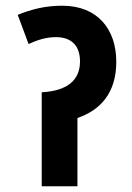

<svg xmlns="http://www.w3.org/2000/svg" viewBox="-20 -652 462 672"><path d="M198 -632C137 -632 89 -619 42 -600L80 -498C111 -512 141 -522 176 -522C232 -522 260 -490 260 -437C260 -374 219 -334 126 -329V0H251V-239C330 -266 387 -325 387 -436C387 -548 323 -632 198 -632Z"/></svg>

Font: Noto Sans Devanagari UI Condensed
Style: Bold
Weight: 700
Width: 3
Designer: Jelle Bosma - Monotype Design Team
Foundry: Monotype Imaging Inc.
Version: Version 2.004